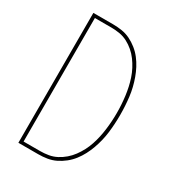

<svg xmlns="http://www.w3.org/2000/svg" viewBox="-178 -838 855 941"><g transform="rotate(30 250.0 -367.5)"><path d="M72 0V-735H184Q209 -735 234 -731Q259 -727 281.5 -716Q304 -705 324 -689Q344 -673 359.5 -653Q375 -633 386.5 -611Q398 -589 406.5 -565.5Q415 -542 421 -517.5Q427 -493 430 -468Q433 -443 434.5 -418Q436 -393 436 -368Q436 -342 434.5 -317Q433 -292 430 -267Q427 -242 421 -217.5Q415 -193 406.5 -169.5Q398 -146 386.5 -124Q375 -102 359.5 -82Q344 -62 324 -46Q304 -30 281.5 -19Q259 -8 234 -4Q209 0 184 0ZM91 -18H184Q208 -18 231.5 -22Q255 -26 276 -37Q297 -48 315 -63.5Q333 -79 347 -98Q361 -117 372 -138Q383 -159 390.5 -181.5Q398 -204 403 -227Q408 -250 411 -273.5Q414 -297 415.5 -320.5Q417 -344 417 -368Q417 -391 415.5 -414.5Q414 -438 411 -461.5Q408 -485 403 -508Q398 -531 390.5 -553.5Q383 -576 372 -597Q361 -618 347 -637Q333 -656 315 -671.5Q297 -687 276 -698Q255 -709 231.5 -713Q208 -717 184 -717H91Z"/></g></svg>

Font: Zed Mono Thin
Style: Regular
Weight: 100
Monospace: yes
Designer: Belleve Invis
Foundry: Belleve Invis
Version: Version 1.0.0; ttfautohint (v1.8.4)